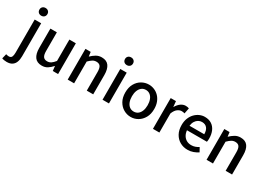

<svg xmlns="http://www.w3.org/2000/svg" viewBox="-60 -1767 4091 2978"><g transform="rotate(30 1986.0 -277.5)"><path d="M37 236Q9 236 -12 232Q-33 228 -48 222L-27 136Q-16 139 -3 142Q10 145 23 145Q61 145 74 118Q87 91 87 43V-551H203V41Q203 98 187 142Q171 186 134.5 211Q98 236 37 236ZM144 -653Q113 -653 93 -672Q73 -691 73 -723Q73 -753 93 -772Q113 -791 144 -791Q176 -791 196 -772Q216 -753 216 -723Q216 -691 196 -672Q176 -653 144 -653Z M538 14Q450 14 409 -43Q368 -100 368 -204V-551H484V-218Q484 -148 506 -117Q528 -86 576 -86Q614 -86 644 -105.5Q674 -125 708 -168V-551H824V0H729L720 -83H717Q679 -40 637 -13Q595 14 538 14Z M996 0V-551H1090L1100 -474H1102Q1140 -511 1184 -537.5Q1228 -564 1284 -564Q1372 -564 1412.5 -507.5Q1453 -451 1453 -346V0H1338V-332Q1338 -403 1316 -433.5Q1294 -464 1245 -464Q1207 -464 1177.5 -445.5Q1148 -427 1111 -390V0Z M1620 0V-551H1735V0ZM1678 -653Q1645 -653 1625.5 -672Q1606 -691 1606 -723Q1606 -753 1625.5 -772Q1645 -791 1678 -791Q1709 -791 1729 -772Q1749 -753 1749 -723Q1749 -691 1729 -672Q1709 -653 1678 -653Z M2129 14Q2061 14 2001.5 -20.5Q1942 -55 1905.5 -119.5Q1869 -184 1869 -275Q1869 -367 1905.5 -431.5Q1942 -496 2001.5 -530Q2061 -564 2129 -564Q2179 -564 2226 -544.5Q2273 -525 2309 -488Q2345 -451 2366 -397.5Q2387 -344 2387 -275Q2387 -184 2350.5 -119.5Q2314 -55 2255.5 -20.5Q2197 14 2129 14ZM2129 -82Q2172 -82 2203.5 -106Q2235 -130 2252 -173.5Q2269 -217 2269 -275Q2269 -333 2252 -376.5Q2235 -420 2203.5 -444.5Q2172 -469 2129 -469Q2085 -469 2053.5 -444.5Q2022 -420 2005 -376.5Q1988 -333 1988 -275Q1988 -217 2005 -173.5Q2022 -130 2053.5 -106Q2085 -82 2129 -82Z M2523 0V-551H2617L2627 -452H2629Q2659 -505 2700 -534.5Q2741 -564 2786 -564Q2806 -564 2820 -561Q2834 -558 2847 -553L2827 -452Q2812 -457 2800 -459Q2788 -461 2771 -461Q2738 -461 2701 -434.5Q2664 -408 2638 -342V0Z M3147 14Q3072 14 3011 -20.5Q2950 -55 2914 -119.5Q2878 -184 2878 -275Q2878 -342 2899 -395.5Q2920 -449 2956 -486.5Q2992 -524 3037 -544Q3082 -564 3129 -564Q3202 -564 3252 -531.5Q3302 -499 3328 -440.5Q3354 -382 3354 -304Q3354 -287 3352.5 -271.5Q3351 -256 3348 -245H2991Q2996 -193 3018.5 -155.5Q3041 -118 3077.5 -97.5Q3114 -77 3161 -77Q3198 -77 3230 -88Q3262 -99 3292 -118L3332 -45Q3294 -20 3247.5 -3Q3201 14 3147 14ZM2990 -325H3254Q3254 -395 3222.5 -434Q3191 -473 3131 -473Q3097 -473 3067 -456Q3037 -439 3016.5 -406Q2996 -373 2990 -325Z M3483 0V-551H3577L3587 -474H3589Q3627 -511 3671 -537.5Q3715 -564 3771 -564Q3859 -564 3899.5 -507.5Q3940 -451 3940 -346V0H3825V-332Q3825 -403 3803 -433.5Q3781 -464 3732 -464Q3694 -464 3664.5 -445.5Q3635 -427 3598 -390V0Z"/></g></svg>

Font: Noto Sans KR Thin Medium
Style: Regular
Weight: 500
Version: Version 2.004-H2;hotconv 1.0.118;makeotfexe 2.5.65603